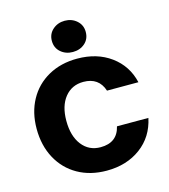

<svg xmlns="http://www.w3.org/2000/svg" viewBox="-116 -870 859 974"><g transform="rotate(-15 313.5 -383.0)"><path d="M35 -285Q35 -370 71 -436Q107 -502 173 -539Q239 -576 325 -576Q429 -576 501.5 -523Q574 -470 595 -380H430Q406 -454 325 -454Q264 -454 227.5 -408.5Q191 -363 191 -285Q191 -205 227.5 -158Q264 -111 325 -111Q413 -111 432 -192H597Q577 -97 503.5 -42.5Q430 12 325 12Q239 12 173.5 -25Q108 -62 71.5 -129.5Q35 -197 35 -285ZM225 -696Q225 -732 251 -755Q277 -778 314 -778Q351 -778 377 -755Q403 -732 403 -696Q403 -659 377.5 -636.5Q352 -614 314 -614Q277 -614 251 -636.5Q225 -659 225 -696Z"/></g></svg>

Font: Open Sauce One ExtraBold
Style: Regular
Weight: 800
Designer: Alfredo Marco Pradil
Foundry: Creative Sauce Fz LLC
Version: Version 1.477